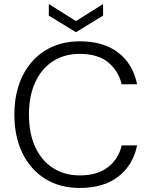

<svg xmlns="http://www.w3.org/2000/svg" viewBox="-20 -916 748 948"><path d="M374 12Q275 12 202.5 -33.5Q130 -79 90.5 -160.5Q51 -242 51 -350Q51 -458 90.5 -539.5Q130 -621 203 -666.5Q276 -712 374 -712Q491 -712 563.5 -656.5Q636 -601 657 -500H581Q564 -568 513 -609Q462 -650 374 -650Q298 -650 242 -614Q186 -578 154.5 -511Q123 -444 123 -350Q123 -256 154.5 -189Q186 -122 242.5 -86Q299 -50 374 -50Q461 -50 513 -90.5Q565 -131 581 -198H657Q636 -99 563.5 -43.5Q491 12 374 12ZM355 -757 221 -839V-896L355 -812L489 -896V-839Z"/></svg>

Font: DM Sans 10pt Light
Style: Regular
Weight: 300
Version: Version 4.004;gftools[0.9.30]